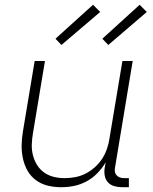

<svg xmlns="http://www.w3.org/2000/svg" viewBox="-20 -775 640 803"><path d="M236 8Q207 8 180 1.5Q153 -5 131 -21Q109 -37 95.5 -60.5Q82 -84 76 -111.5Q70 -139 70.5 -168Q71 -197 76 -226L125 -520H168L118 -219Q114 -196 113 -172.5Q112 -149 117.5 -127Q123 -105 134.5 -86Q146 -67 164 -54Q182 -41 204 -35.5Q226 -30 250 -30Q272 -30 294 -34Q316 -38 337 -48.5Q358 -59 376.5 -75.5Q395 -92 407.5 -111.5Q420 -131 427.5 -153Q435 -175 438 -197L492 -520H535L461 -74Q459 -65 460.5 -56.5Q462 -48 467.5 -42Q473 -36 481 -33Q489 -30 498 -30H519V8H491Q474 8 458 3.5Q442 -1 431.5 -12.5Q421 -24 418 -40.5Q415 -57 418 -74L422 -96Q407 -71 387 -50.5Q367 -30 342 -16.5Q317 -3 290 2.5Q263 8 236 8ZM433 -587 408 -613 564 -755 594 -725ZM237 -587 212 -613 369 -755 399 -725Z"/></svg>

Font: Iosevka Extralight Extended
Style: Italic
Weight: 200
Width: 7
Italic angle: -9°
Monospace: yes
Designer: Belleve Invis
Foundry: Belleve Invis
Version: Version 32.5.0; ttfautohint (v1.8.4)